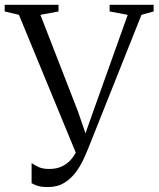

<svg xmlns="http://www.w3.org/2000/svg" viewBox="-32 -763 658 796"><path d="M167 12.5Q139 12.5 124.2 7.5Q109.5 2.5 99 -3.5V-87Q111 -78.5 128 -70.5Q145 -62.5 172 -62.5Q204.5 -62.5 228.2 -74.8Q252 -87 269.2 -110Q286.5 -133 298.5 -165.5L288 -116L46.5 -701.5L-12.5 -715.5V-743H210.5V-715.5L135.5 -701.5L291 -301.5L332.5 -181L314.5 -188L354.5 -301L497.5 -701.5L422.5 -715.5V-743H605V-715.5L554.5 -701.5L335.5 -152Q327 -130.5 314 -102.2Q301 -74 281.5 -48Q262 -22 234 -4.8Q206 12.5 167 12.5Z"/></svg>

Font: Merriweather 96pt Light
Style: Regular
Weight: 300
Version: Version 2.100